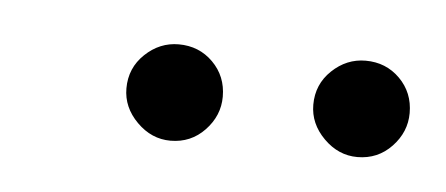

<svg xmlns="http://www.w3.org/2000/svg" viewBox="-24 -664 304 131"><g transform="rotate(5 128.0 -598.0)"><path d="M95 -565Q82 -565 72 -575Q62 -585 62 -598Q62 -612 72 -621.5Q82 -631 95 -631Q109 -631 118.5 -621.5Q128 -612 128 -598Q128 -585 118.5 -575Q109 -565 95 -565ZM223 -565Q210 -565 200 -575Q190 -585 190 -598Q190 -612 200 -621.5Q210 -631 223 -631Q237 -631 246.5 -621.5Q256 -612 256 -598Q256 -585 246.5 -575Q237 -565 223 -565Z"/></g></svg>

Font: DM Sans 20pt Thin
Style: Italic
Weight: 250
Italic angle: -10°
Version: Version 4.004;gftools[0.9.30]